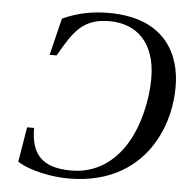

<svg xmlns="http://www.w3.org/2000/svg" viewBox="-52 -758 800 823"><g transform="rotate(5 348.0 -346.0)"><path d="M52 -38C109 -2 203 15 273 15C461 15 570 -73 628 -167C683 -256 696 -348 696 -417C696 -549 631 -707 383 -707C312 -707 248 -694 185 -665L146 -506H176C238 -615 276 -672 390 -672C506 -672 589 -597 589 -443C589 -353 565 -242 517 -162C467 -78 388 -20 281 -20C151 -20 107 -80 107 -188H77Z"/></g></svg>

Font: Heuristica
Style: Italic
Weight: 400
Italic angle: -13°
Version: Version 1.0.1